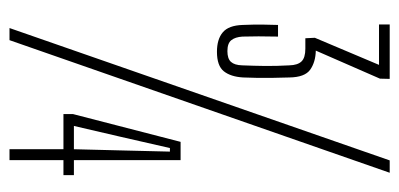

<svg xmlns="http://www.w3.org/2000/svg" viewBox="-238 -602 840 404"><g transform="rotate(90 182.0 -400.0)"><path d="M89 -436.5Q62.5 -436.5 48 -448.8Q33.5 -461 32.5 -490.5Q32 -503 31.8 -513.2Q31.5 -523.5 31.8 -535.2Q32 -547 32.5 -565H57Q56.5 -543 56.5 -524Q56.5 -505 57 -490Q58 -475 64.5 -466.8Q71 -458.5 87.5 -458.5Q103.5 -458.5 110.2 -466Q117 -473.5 117.5 -489.5Q118.5 -514 118.8 -538.2Q119 -562.5 117.5 -589Q117 -606.5 109.2 -614.5Q101.5 -622.5 82.5 -622.5H60.5L59.5 -642.5L116.5 -777.5H31.5V-800H146L145.5 -779.5L86.5 -644.5Q110.5 -644 126.5 -632.8Q142.5 -621.5 143 -589Q143.5 -573.5 143.8 -555Q144 -536.5 143.8 -519.5Q143.5 -502.5 143 -491.5Q141.5 -465.5 130 -451Q118.5 -436.5 89 -436.5ZM39 0 317.5 -800H343.5L64.5 0ZM317 -360V-135.5H348.5V-113.5H317V0H294V-113.5H220V-133.5L278.5 -360ZM294 -135.5 296.5 -234.5 299 -337.5H291.5L268 -234.5L245 -135.5Z"/></g></svg>

Font: Big Shoulders Display ExtraLight
Style: Regular
Weight: 250
Designer: Patric King
Foundry: XO Type Co
Version: Version 2.002